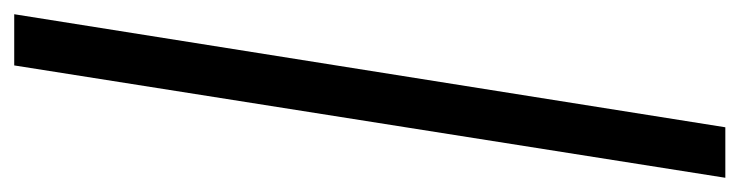

<svg xmlns="http://www.w3.org/2000/svg" viewBox="-453 -425 1040 270"><g transform="rotate(90 67.0 -290.0)"><path d="M182 -790 24 210H-48L111 -790Z"/></g></svg>

Font: Georama Extra Condensed Medium
Style: Italic
Weight: 500
Width: 2
Italic angle: -9°
Designer: Jean-Baptiste Levee
Foundry: Production Type
Version: Version 1.000